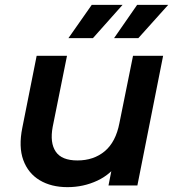

<svg xmlns="http://www.w3.org/2000/svg" viewBox="-20 -764 721 791"><path d="M258 7Q191 7 143.5 -21.5Q96 -50 76 -104.5Q56 -159 72 -238L131 -534H256L197 -241Q185 -176 209.5 -139.5Q234 -103 299 -103Q366 -103 411.5 -141Q457 -179 472 -257L528 -534H652L546 0H427L457 -152L477 -104Q439 -47 381.5 -20Q324 7 258 7ZM450 -607 545 -744H673L550 -607ZM262 -607 358 -744H485L363 -607Z"/></svg>

Font: MOST Montserrat SemiBold
Style: Italic
Weight: 600
Italic angle: -11.3°
Designer: Julieta Ulanovsky
Foundry: Julieta Ulanovsky
Version: Version 8.000;March 11, 2024;FontCreator 15.0.0.2926 64-bit